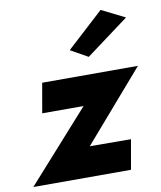

<svg xmlns="http://www.w3.org/2000/svg" viewBox="-99 -807 730 873"><g transform="rotate(-10 266.0 -370.0)"><path d="M533 -686 425 -740 255 -584 335 -539ZM273 -323 -16 0H435L459 -137L269 -138L548 -460H106L82 -323Z"/></g></svg>

Font: Jost
Style: Bold Italic
Weight: 700
Italic angle: -5°
Version: Version 3.710